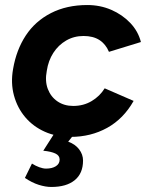

<svg xmlns="http://www.w3.org/2000/svg" viewBox="-20 -532 590 763"><path d="M261 12Q204 12 158 -8.5Q112 -29 80.5 -66Q49 -103 35.5 -152.5Q22 -202 32 -258Q45 -334 82.5 -391Q120 -448 182.5 -480Q245 -512 327 -512Q378 -512 422 -493Q466 -474 497.5 -441Q529 -408 540 -365L413 -326Q400 -357 375 -373Q350 -389 312 -389Q274 -389 243 -371Q212 -353 192 -322Q172 -291 166 -251Q158 -210 170 -178.5Q182 -147 208.5 -129Q235 -111 271 -111Q312 -111 344.5 -130.5Q377 -150 396 -181L511 -131Q471 -60 406 -24Q341 12 261 12ZM184 211Q161 211 134 202.5Q107 194 79 175L107 118Q121 127 136 132.5Q151 138 163 138Q187 138 202 128.5Q217 119 217 102Q217 86 200 78Q183 70 152 67L198 -5L275 1L251 31Q279 41 294.5 61.5Q310 82 310 106Q310 157 277 184Q244 211 184 211Z"/></svg>

Font: Figtree Light
Style: Bold Italic
Weight: 700
Italic angle: -9.5°
Version: Version 2.000